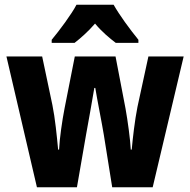

<svg xmlns="http://www.w3.org/2000/svg" viewBox="-20 -786 798 806"><path d="M457 -766H301C281 -727 228 -656 197 -619V-606H293C316 -624 348 -651 379 -687C408 -652 441 -625 466 -606H561V-619C523 -666 482 -722 457 -766ZM416 -219 451 0H621L751 -549H603L557 -337C546 -282 537 -204 533 -158H529C527 -200 516 -280 507 -330L465 -549H294L251 -331C241 -280 230 -204 228 -158H224C219 -212 211 -292 200 -345L157 -549H7L135 0H303L341 -219C348 -258 368 -367 376 -417H380C387 -372 409 -263 416 -219Z"/></svg>

Font: Noto Sans Gurmukhi UI Condensed ExtraBold
Style: Regular
Weight: 800
Width: 3
Designer: Jelle Bosma - Monotype Design Team
Foundry: Monotype Imaging Inc.
Version: Version 2.004